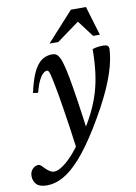

<svg xmlns="http://www.w3.org/2000/svg" viewBox="-163 -744 755 1068"><g transform="rotate(-10 215.0 -210.0)"><path d="M54.5 -256.5 26.5 -260Q38.5 -316 53.2 -353.5Q68 -391 85.5 -412.8Q103 -434.5 123.8 -444Q144.5 -453.5 168.5 -453.5Q182 -453.5 191.5 -447.5Q201 -441.5 209 -426.5Q217 -411.5 224 -384.5Q232 -357 241.5 -305.5Q251 -254 263.2 -173.2Q275.5 -92.5 290.5 22.5L213 97Q202.5 17.5 193.5 -43Q184.5 -103.5 177.2 -149Q170 -194.5 164 -228.8Q158 -263 152.5 -289.5Q145.5 -325.5 141 -342.2Q136.5 -359 133 -364Q129.5 -369 124.5 -369Q114 -369 102.2 -358.8Q90.5 -348.5 78.2 -324Q66 -299.5 54.5 -256.5ZM240.5 29 259 15Q296 -41.5 321.8 -93.5Q347.5 -145.5 363.8 -198.5Q380 -251.5 387.5 -311.2Q395 -371 395.5 -443Q412 -448.5 427.8 -450.5Q443.5 -452.5 458.5 -452Q473.5 -452 481 -446.2Q488.5 -440.5 488 -427.5Q487 -398.5 480.2 -364.8Q473.5 -331 460.5 -292Q447.5 -253 427.8 -208.5Q408 -164 380.5 -113.2Q353 -62.5 317.5 -4.5Q257.5 92 205.8 150Q154 208 107.2 233.8Q60.5 259.5 15 259.5Q-26 259.5 -44 241Q-62 222.5 -62 194Q-62 170 -47.2 154.5Q-32.5 139 -12.5 139Q-8 139 -1.2 144.2Q5.5 149.5 19 164Q33 178 45 184.5Q57 191 67 191Q87 191 115.8 171.5Q144.5 152 177 115.8Q209.5 79.5 240.5 29ZM164.5 -515 314.5 -680H399.5L449 -515H411L333 -618.5H356L214 -515Z"/></g></svg>

Font: Newsreader 16pt Medium
Style: Italic
Weight: 500
Italic angle: -17°
Designer: Hugues Gentile
Foundry: Production Type
Version: Version 1.003